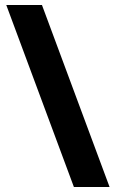

<svg xmlns="http://www.w3.org/2000/svg" viewBox="-20 -739 461 764"><path d="M147 -719 416 5H274L5 -719Z"/></svg>

Font: Noto Sans Gujarati SemiCondensed ExtraBold
Style: Regular
Weight: 800
Width: 4
Designer: Jelle Bosma - Monotype Design Team, Universal Thirst
Foundry: Monotype Imaging Inc.
Version: Version 2.106; ttfautohint (v1.8.4.7-5d5b)